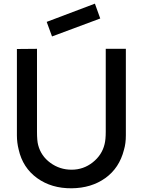

<svg xmlns="http://www.w3.org/2000/svg" viewBox="-20 -1018 784 1054"><path d="M265.6 -817.9 530.3 -916.5 501 -998 236.3 -897.9ZM670.9 -750V-274.9Q670.9 -230.5 660.6 -195.8Q635.3 -95.7 558.3 -40.5Q481.4 14.6 373 15.6Q262.7 16.6 183.8 -40.3Q105 -97.2 82.5 -196.8Q72.8 -234.9 72.8 -274.9V-749L183.1 -750V-294.9Q183.1 -244.6 189.5 -221.7Q205.1 -161.6 256.6 -124Q308.1 -86.4 373 -86.4Q438 -86.4 489 -126.7Q540 -167 554.2 -227.1Q560.5 -252 560.5 -294.9V-750Z"/></svg>

Font: Manrope3 Semibold
Style: Regular
Weight: 600
Width: 4
Designer: Mikhail Sharanda
Foundry: Mikhail Sharanda
Version: Version 3.000;PS 003.000;hotconv 1.0.88;makeotf.lib2.5.64775